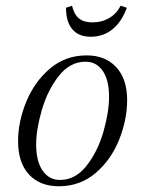

<svg xmlns="http://www.w3.org/2000/svg" viewBox="-20 -637 506 669"><path d="M282 -444Q347 -444 385 -403Q423 -362 423 -288Q423 -220 395 -150Q367 -80 313 -34Q259 12 185 12Q119 12 81 -29Q43 -70 43 -145Q43 -213 71.5 -282.5Q100 -352 154 -398Q208 -444 282 -444ZM106 -134Q106 -75 128.5 -42.5Q151 -10 189 -10Q243 -10 282 -60Q321 -110 340.5 -178.5Q360 -247 360 -300Q360 -358 338 -390Q316 -422 278 -422Q224 -422 185 -372.5Q146 -323 126 -254.5Q106 -186 106 -134ZM400 -617 422 -610Q404 -561 372 -535Q340 -509 296 -509Q254 -509 232 -535Q210 -561 210 -610L231 -617Q238 -587 255 -573Q272 -559 302 -559Q335 -559 361 -574.5Q387 -590 400 -617Z"/></svg>

Font: Arapey
Style: Italic
Weight: 400
Italic angle: -12°
Designer: Eduardo Rodriguez Tunni
Foundry: Eduardo Rodriguez Tunni
Version: Version 3.000